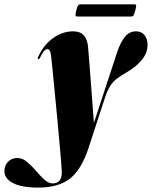

<svg xmlns="http://www.w3.org/2000/svg" viewBox="-156 -600 688 870"><path d="M374 -361Q388.5 -405.5 409 -431.8Q429.5 -458 460 -458Q485 -458 498.8 -441Q512.5 -424 512.5 -397Q512.5 -358.5 485.2 -326.8Q458 -295 415 -270.5Q391 -257 373.5 -243.5Q356 -230 343 -209.8Q330 -189.5 318.5 -154L246 68Q214 167 162 208.5Q110 250 17 250Q-58 250 -97 229.5Q-136 209 -136 175Q-136 150 -119.8 133Q-103.5 116 -78 116Q-54.5 116 -33.8 133.2Q-13 150.5 6.5 173.5Q26 196.5 44.8 213.8Q63.5 231 83 231Q102 231 113 219.2Q124 207.5 124 178Q124 169 121 132.5Q118 96 113.2 43.2Q108.5 -9.5 103 -68.2Q97.5 -127 92 -182.5Q86.5 -238 82.5 -279.8Q78.5 -321.5 76.5 -338.5Q74.5 -361 70 -369.2Q65.5 -377.5 58.5 -377.5Q43.5 -377.5 25 -338Q21.5 -331.5 18 -332Q13 -333 16 -339.5Q37.5 -391.5 81 -424.8Q124.5 -458 176 -458Q237 -458 243 -387Q244.5 -368 248 -325Q251.5 -282 255.5 -229.2Q259.5 -176.5 263.2 -126.5Q267 -76.5 269.5 -43ZM189.5 -552.5Q194 -570 197.8 -575.2Q201.5 -580.5 210.5 -580.5H451Q460 -580.5 461 -576Q462 -571.5 457 -553Q453 -536 449.2 -530.5Q445.5 -525 436.5 -525H196Q187 -525 186.2 -530.2Q185.5 -535.5 189.5 -552.5Z"/></svg>

Font: Fraunces 144pt S000 Black
Style: Italic
Weight: 900
Italic angle: -16°
Version: Version 1.000; ttfautohint (v1.8.3)